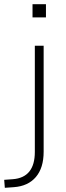

<svg xmlns="http://www.w3.org/2000/svg" viewBox="-78 -702 313 915"><path d="M77 -619V-682H141V-619ZM-55 193 -58 155 -17 152Q88 144 88 22V-484H130V21Q130 98 93 141.5Q56 185 -12 190Z"/></svg>

Font: Nunito Sans ExtraLight
Style: Regular
Weight: 200
Designer: Vernon Adams
Foundry: Vernon Adams
Version: Version 3.006; ttfautohint (v1.8.3)